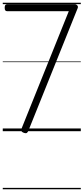

<svg xmlns="http://www.w3.org/2000/svg" viewBox="-20 -950 605 1390"><path d="M151 11Q138 6 135 -0.5Q132 -7 136 -19L478 -869H31Q23 -869 18.5 -874.5Q14 -880 14 -894Q14 -907 18 -913Q22 -919 31 -919H523Q533 -919 540 -910.5Q547 -902 542 -890L188 -10Q182 7 175 12Q168 17 151 11ZM0 410H565V420H0ZM0 -20H565V0H0ZM0 -505H565V-500H0ZM0 -930H565V-920H0Z"/></svg>

Font: Playwrite DE Grund Guides
Style: Regular
Weight: 400
Designer: Veronika Burian, José Scaglione
Foundry: TypeTogether
Version: Version 1.003